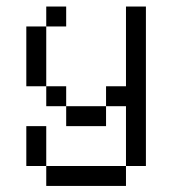

<svg xmlns="http://www.w3.org/2000/svg" viewBox="-20 -458 540 602"><path d="M187.5 -375V-437.5H125V-375H62.5V-187.5H125V-125H187.5V-62.5H312.5V-125H187.5V-187.5H125V-375ZM125 62.5V125H375V62.5ZM125 62.5Q125 62.5 125 -62.5H62.5Q62.5 -62.5 62.5 62.5ZM375 62.5H437.5Q437.5 62.5 437.5 -437.5H375Q375 -437.5 375 -187.5H312.5V-125H375Z"/></svg>

Font: BFUnifontExMono
Style: Regular
Weight: 500
Version: Version 15.0.06